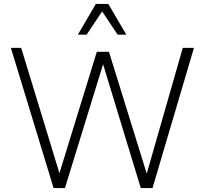

<svg xmlns="http://www.w3.org/2000/svg" viewBox="-20 -953 1038 973"><path d="M465.8 -933.1 374.5 -777.3H418.9L497.6 -895L576.2 -777.3H620.1L528.8 -933.1ZM309.1 0 502.4 -627.4 693.4 0H752.9L962.9 -710.4H906.2L723.6 -73.2L532.2 -690.4H470.7L281.2 -75.2L87.4 -710.4H35.2L251.5 0Z"/></svg>

Font: My Font
Style: ExtraLight
Weight: 500
Designer: Vernon Adams
Foundry: newtypography
Version: Version 0.001